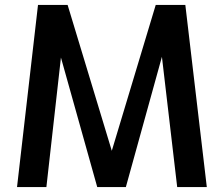

<svg xmlns="http://www.w3.org/2000/svg" viewBox="-20 -758 906 778"><path d="M49 0 134 -738H254L433 -147L611 -738H731L818 0H698L630 -580L650 -578L490 0H374L212 -578L233 -579L168 0Z"/></svg>

Font: Exo Thin SemiBold
Style: Regular
Weight: 600
Version: Version 2.000